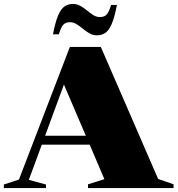

<svg xmlns="http://www.w3.org/2000/svg" viewBox="-34 -953 900 973"><path d="M767.5 -46 845.5 -19V0H412V-19L495 -45L420.5 -220H178L112 -41.5L199 -18V0H-14.5V-18L62 -43L320 -715H477ZM194.5 -265H401L290 -524.5ZM558.5 -928Q546.5 -864.5 532 -831.2Q517.5 -798 499.2 -786Q481 -774 456.5 -774Q437 -774 419.5 -784Q402 -794 386 -807.2Q370 -820.5 354 -830.5Q338 -840.5 321 -840.5Q299 -840.5 287.2 -828.2Q275.5 -816 264 -779H234.5Q246.5 -842.5 261 -875.8Q275.5 -909 294 -921Q312.5 -933 336.5 -933Q356 -933 373.5 -923Q391 -913 407 -899.8Q423 -886.5 439 -876.5Q455 -866.5 472 -866.5Q494 -866.5 506 -878.8Q518 -891 529 -928Z"/></svg>

Font: Newsreader Display ExtraBold
Style: Regular
Weight: 800
Designer: Hugues Gentile
Foundry: Production Type
Version: Version 1.001